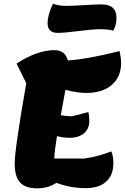

<svg xmlns="http://www.w3.org/2000/svg" viewBox="-20 -999 679 1045"><path d="M294 -820Q239 -820 239 -873Q239 -917 268 -979Q298 -967 342 -967Q372 -967 435.5 -971Q499 -975 533 -975Q614 -975 614 -902Q614 -862 596 -832Q572 -840 524 -840Q487 -840 407.5 -830Q328 -820 294 -820ZM182 26Q118 26 89 -6Q60 -38 60 -109Q60 -187 123 -546L70 -653Q183 -726 276 -726Q335 -726 349 -670Q456 -677 631 -721Q639 -684 639 -656Q639 -580 588 -536.5Q537 -493 448 -493Q402 -493 336 -510Q326 -453 311 -372Q341 -366 371 -366L461 -389Q466 -369 466 -341Q466 -298 437 -273.5Q408 -249 357 -249Q327 -249 290 -258Q276 -169 276 -144V-136H438Q515 -147 586 -175Q597 -149 597 -111Q597 -46 558 -10.5Q519 25 447 25Q362 25 287 -4Q243 26 182 26Z"/></svg>

Font: Lemonada
Style: Bold
Weight: 700
Designer: Mohamed Gaber (Arabic), Eduardo Tunni (Latin)
Foundry: Kief Type Foundry
Version: Version 4.004